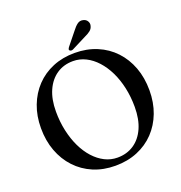

<svg xmlns="http://www.w3.org/2000/svg" viewBox="-157 -1023 1108 1175"><g transform="rotate(-20 397.0 -435.5)"><path d="M395 -716.5Q474 -716.5 539 -689.2Q604 -662 650.8 -612.2Q697.5 -562.5 722.8 -494.8Q748 -427 748 -345.5Q748 -266 722.8 -199.5Q697.5 -133 651 -84.2Q604.5 -35.5 539.8 -8.8Q475 18 396 18Q317.5 18 253 -9.2Q188.5 -36.5 141.8 -86.5Q95 -136.5 69.8 -204.2Q44.5 -272 44.5 -353.5Q44.5 -433 69.8 -499.2Q95 -565.5 141.2 -614.2Q187.5 -663 252 -689.8Q316.5 -716.5 395 -716.5ZM628.5 -280.5Q628.5 -346.5 615.5 -405.8Q602.5 -465 578.8 -513.8Q555 -562.5 522.5 -598.2Q490 -634 450.8 -653.5Q411.5 -673 368.5 -673Q307.5 -673 262 -642.2Q216.5 -611.5 191 -554.5Q165.5 -497.5 165.5 -418Q165.5 -352 178.5 -292.5Q191.5 -233 215 -184Q238.5 -135 271 -99.2Q303.5 -63.5 342.2 -44Q381 -24.5 424.5 -24.5Q485.5 -24.5 531.5 -55.2Q577.5 -86 603 -143.2Q628.5 -200.5 628.5 -280.5ZM441.5 -844Q459 -867.5 475.8 -880Q492.5 -892.5 513 -887.5Q531.5 -883.5 540 -869Q548.5 -854.5 544.5 -840Q540.5 -821.5 526.2 -810Q512 -798.5 489.5 -788.5L393 -739.5Q387.5 -737 381.5 -737.5Q375.5 -738 371.5 -742Q367.5 -746.5 369.5 -751.5Q371.5 -756.5 375 -761.5Z"/></g></svg>

Font: Fraunces 16pt
Style: Regular
Weight: 400
Version: Version 1.000;[b76b70a41]